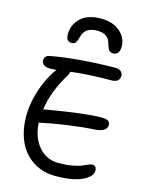

<svg xmlns="http://www.w3.org/2000/svg" viewBox="-151 -1123 963 1251"><g transform="rotate(15 330.0 -497.0)"><path d="M371.1 -1030.8Q452.1 -1030.8 500 -989.3Q547.9 -947.8 547.9 -889.2Q547.9 -832 503.9 -832Q486.3 -832 476.8 -843Q467.3 -854 459 -884.8Q444.3 -948.2 368.2 -948.2Q287.1 -948.2 270 -883.8Q261.7 -851.1 252.7 -839.1Q243.7 -827.1 227.1 -827.1Q188 -827.1 188 -875Q188 -942.4 235.6 -986.6Q283.2 -1030.8 371.1 -1030.8ZM160.2 -272Q158.2 -271 153.8 -271Q159.7 -171.4 211.9 -110.6Q264.2 -49.8 346.2 -49.8Q396 -49.8 437 -57.1Q478 -64.5 498.5 -73.5Q519 -82.5 536.1 -89.8Q553.2 -97.2 561 -97.2Q591.8 -97.2 591.8 -63Q591.8 -23.4 528.8 6.8Q465.8 37.1 349.1 37.1Q259.8 37.1 194.3 -6.3Q128.9 -49.8 96.4 -123.8Q64 -197.8 64 -293Q64 -368.7 87.2 -447.5Q110.4 -526.4 147 -587.9Q158.7 -608.9 176.8 -631.8Q148.4 -629.9 134.8 -629.9Q106.4 -629.9 91.3 -640.9Q76.2 -651.9 76.2 -669.9Q76.2 -700.2 106.9 -708Q199.7 -726.1 322 -735.6Q444.3 -745.1 543.9 -745.1Q568.4 -745.1 581.8 -733.9Q595.2 -722.7 595.2 -705.1Q595.2 -659.2 537.1 -659.2Q383.3 -659.2 267.1 -644Q265.6 -632.8 257.8 -618.2Q178.2 -491.2 159.2 -360.8Q162.1 -361.8 169.9 -363.8Q426.8 -408.2 540 -409.2Q571.8 -409.2 585.4 -400.6Q599.1 -392.1 599.1 -374Q599.1 -348.6 575.9 -335.9Q552.7 -323.2 516.1 -321.8Q429.2 -316.4 328.9 -301.8Q228.5 -287.1 160.2 -272Z"/></g></svg>

Font: Shantell Sans Irregular
Style: Regular
Weight: 400
Designer: Stephen Nixon, Anya Danilova, Shantell Martin
Foundry: Arrow Type
Version: Version 1.006;[9816181b4]